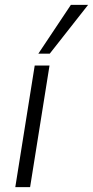

<svg xmlns="http://www.w3.org/2000/svg" viewBox="-20 -771 383 791"><path d="M43 0 123 -501H184L104 0ZM138 -550 272 -751H343L185 -550Z"/></svg>

Font: Mulish ExtraLight Light
Style: Italic
Weight: 300
Italic angle: -9°
Version: Version 3.603